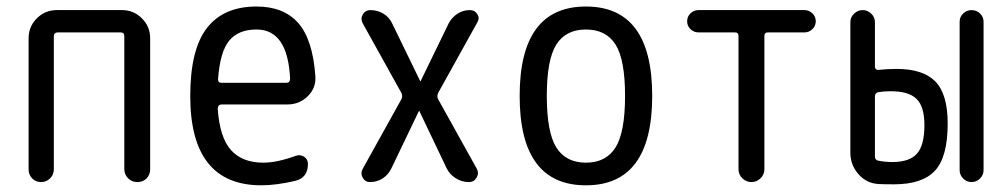

<svg xmlns="http://www.w3.org/2000/svg" viewBox="-20 -550 3040 580"><path d="M66.4 -38.1V-434.6Q66.4 -469.7 91.3 -494.6Q116.2 -519.5 151.4 -519.5H348.6Q383.8 -519.5 408.7 -494.6Q433.6 -469.7 433.6 -434.6V-39.1Q433.6 -22.5 422.9 -11.2Q412.1 0 395 0Q377.9 0 366.7 -11.7Q355.5 -23.4 355.5 -39.1V-441.4Q355.5 -452.1 343.8 -452.1H154.3Q143.6 -452.1 142.6 -441.4V-38.1Q142.6 -22.5 131.3 -11.2Q120.1 0 104 0Q87.9 0 77.1 -11.2Q66.4 -22.5 66.4 -38.1Z M754.9 -460.9Q700.2 -460.9 672.4 -427.2Q644.5 -393.6 638.7 -310.5Q638.7 -299.8 649.4 -299.8H844.7Q855.5 -299.8 856.4 -311.5Q849.6 -460.9 754.9 -460.9ZM769.5 9.8Q554.7 9.8 554.7 -259.8Q554.7 -400.4 605 -465.3Q655.3 -530.3 754.9 -530.3Q836.9 -530.3 880.9 -480.5Q924.8 -430.7 932.6 -320.3Q935.5 -285.2 910.2 -259.8Q884.8 -234.4 847.7 -234.4H649.4Q638.7 -234.4 637.7 -221.7Q643.6 -134.8 677.7 -96.7Q711.9 -58.6 775.4 -58.6Q816.4 -58.6 873 -79.1Q886.7 -84 898.4 -76.7Q910.2 -69.3 910.2 -54.7Q910.2 -13.7 873 -3.9Q814.5 9.8 769.5 9.8Z M1075.2 -39.1 1192.4 -250Q1197.3 -259.8 1192.4 -269.5L1075.2 -480.5Q1068.4 -494.1 1076.2 -506.8Q1084 -519.5 1098.6 -519.5Q1120.1 -519.5 1138.2 -508.8Q1156.2 -498 1165 -478.5L1249 -305.7Q1249 -304.7 1250 -304.7Q1251 -304.7 1251 -305.7L1335.9 -480.5Q1345.7 -498 1362.3 -508.8Q1378.9 -519.5 1399.4 -519.5Q1414.1 -519.5 1421.9 -507.3Q1429.7 -495.1 1421.9 -482.4L1303.7 -269.5Q1298.8 -259.8 1303.7 -250L1419.9 -41Q1427.7 -27.3 1419.9 -13.7Q1412.1 0 1396.5 0Q1375 0 1356.4 -11.7Q1337.9 -23.4 1329.1 -42L1247.1 -213.9Q1247.1 -214.8 1246.1 -214.8Q1245.1 -214.8 1245.1 -213.9L1162.1 -41Q1153.3 -22.5 1136.2 -11.2Q1119.1 0 1097.7 0Q1083 0 1075.7 -13.2Q1068.4 -26.4 1075.2 -39.1Z M1839.4 -415.5Q1810.5 -460.9 1750 -460.9Q1689.5 -460.9 1660.6 -415.5Q1631.8 -370.1 1631.8 -260.3Q1631.8 -150.4 1660.6 -104.5Q1689.5 -58.6 1750 -58.6Q1810.5 -58.6 1839.4 -104.5Q1868.2 -150.4 1868.2 -260.3Q1868.2 -370.1 1839.4 -415.5ZM1950.2 -260.3Q1950.2 9.8 1750 9.8Q1549.8 9.8 1549.8 -260.3Q1549.8 -530.3 1750 -530.3Q1950.2 -530.3 1950.2 -260.3Z M2089.8 -452.1Q2076.2 -452.1 2065.9 -461.9Q2055.7 -471.7 2055.7 -485.8Q2055.7 -500 2065.9 -509.8Q2076.2 -519.5 2089.8 -519.5H2410.2Q2423.8 -519.5 2434.1 -509.8Q2444.3 -500 2444.3 -485.8Q2444.3 -471.7 2434.1 -461.9Q2423.8 -452.1 2410.2 -452.1H2299.8Q2289.1 -452.1 2289.1 -441.4V-39.1Q2289.1 -22.5 2277.3 -11.2Q2265.6 0 2250 0Q2234.4 0 2222.7 -11.2Q2210.9 -22.5 2210.9 -39.1V-441.4Q2210.9 -452.1 2200.2 -452.1Z M2878.9 -36.1V-484.4Q2878.9 -499 2889.6 -509.3Q2900.4 -519.5 2915 -519.5Q2929.7 -519.5 2940.4 -509.3Q2951.2 -499 2951.2 -484.4V-36.1Q2951.2 -21.5 2940.4 -10.7Q2929.7 0 2915 0Q2900.4 0 2889.6 -10.7Q2878.9 -21.5 2878.9 -36.1ZM2675.8 -60.5Q2727.5 -60.5 2750 -85.9Q2772.5 -111.3 2772.5 -171.9Q2772.5 -228.5 2748.5 -251.5Q2724.6 -274.4 2670.9 -274.4Q2649.4 -274.4 2632.8 -271.5Q2623 -269.5 2623 -257.8V-77.1Q2623 -66.4 2633.8 -64.5Q2654.3 -60.5 2675.8 -60.5ZM2688.5 -341.8Q2768.6 -341.8 2805.7 -303.7Q2842.8 -265.6 2842.8 -176.8Q2842.8 -76.2 2804.7 -34.7Q2766.6 6.8 2680.7 6.8Q2649.4 6.8 2633.8 5.9Q2597.7 3.9 2573.2 -23.9Q2548.8 -51.8 2548.8 -88.9V-483.4Q2548.8 -498 2560.1 -508.8Q2571.3 -519.5 2585.9 -519.5Q2600.6 -519.5 2611.8 -508.8Q2623 -498 2623 -483.4V-348.6Q2623 -343.8 2626.5 -340.8Q2629.9 -337.9 2633.8 -338.9Q2660.2 -341.8 2688.5 -341.8Z"/></svg>

Font: Rounded-X Mgen+ 1m regular
Style: Regular
Weight: 400
Designer: [Source Han Sans]
Ryoko NISHIZUKA  (kana & ideographs); Paul D. Hunt (Latin, Greek & Cyrillic); Wenlong ZHANG  (bopomofo
Version: Version 1.059.20150602